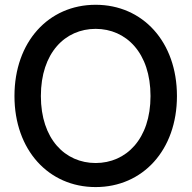

<svg xmlns="http://www.w3.org/2000/svg" viewBox="-20 -759 789 791"><path d="M374 11.7C567.9 11.7 709 -140.6 709 -363.3C709 -586.9 567.9 -739.3 374 -739.3C180.2 -739.3 39.6 -586.9 39.6 -363.3C39.6 -141.1 180.2 11.7 374 11.7ZM374 -87.4C248.5 -87.4 148.4 -186 148.4 -363.3C148.4 -541.5 248.5 -640.1 374 -640.1C499.5 -640.1 600.1 -541.5 600.1 -363.3C600.1 -186 499.5 -87.4 374 -87.4Z"/></svg>

Font: Inteeer Medium
Style: Regular
Weight: 500
Designer: Rasmus Andersson
Foundry: rsms
Version: Version 4.001;Glyphs 3.4 (3402)